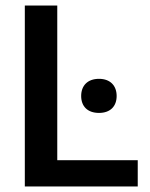

<svg xmlns="http://www.w3.org/2000/svg" viewBox="-20 -670 540 690"><path d="M475 0V-94.2H185.8V-650H69.2V0ZM335.8 -264.2C376.7 -264.2 399.2 -288.3 399.2 -325C399.2 -361.7 376.7 -386.7 335.8 -386.7C294.2 -386.7 271.7 -361.7 271.7 -325C271.7 -288.3 294.2 -264.2 335.8 -264.2Z"/></svg>

Font: Familjen Grotesk Medium
Style: Regular
Weight: 500
Designer: Anders Wikstroem, Jonas Baeckman, Matilda Gysing, Kristian Moeller
Foundry: Familjen STHLM AB
Version: Version 2.000